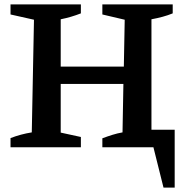

<svg xmlns="http://www.w3.org/2000/svg" viewBox="-20 -672 846 876"><path d="M28 0V-42Q75 -60 125 -68L135 -582L28 -606V-652H349V-611Q306 -594 257 -584V-368H545L549 -582L447 -606V-652H768V-611Q746 -602 722 -595.5Q698 -589 671 -584V-80H777V184H726L680 0H447V-41Q471 -50 493.5 -57Q516 -64 539 -68L543 -289H257V-67L349 -47V0Z"/></svg>

Font: Piazzolla SC SemiBold
Style: Regular
Weight: 600
Designer: Juan Pablo del Peral
Foundry: Huerta Tipografica
Version: Version 1.330